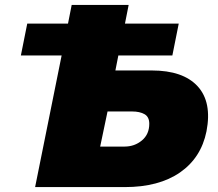

<svg xmlns="http://www.w3.org/2000/svg" viewBox="-20 -762 889 782"><path d="M123 0 231 -536H65L91 -666H257L272 -742H504L489 -666H708L682 -536H462L450 -475H598Q726 -475 785 -410.5Q844 -346 821 -227Q799 -119 713 -59.5Q627 0 488 0ZM388 -165H487Q528 -165 558 -190Q588 -215 588 -258Q588 -286 568.5 -297Q549 -308 518 -308H418Z"/></svg>

Font: Montserrat Black
Style: Italic
Weight: 900
Italic angle: -11.3°
Designer: Julieta Ulanovsky
Foundry: Julieta Ulanovsky
Version: Version 9.000; ttfautohint (v1.8.4.7-5d5b)